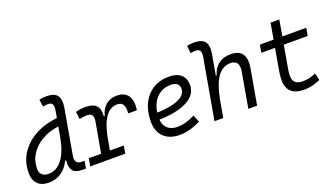

<svg xmlns="http://www.w3.org/2000/svg" viewBox="-66 -1247 3062 1761"><g transform="rotate(-20 1465.0 -366.5)"><path d="M177.2 10.3Q107.9 10.3 69.8 -27.8Q31.7 -65.9 31.7 -135.3Q31.7 -242.7 85.4 -325.2Q139.2 -407.7 232.9 -458.5Q326.7 -509.3 447.3 -522L459.5 -590.8Q466.8 -631.8 456.1 -650.9Q445.3 -669.9 413.6 -669.9Q401.4 -669.9 388.9 -668.7Q376.5 -667.5 363.8 -664.6L354.5 -734.9Q371.6 -739.3 388.9 -741Q406.2 -742.7 423.8 -742.7Q501.5 -742.7 529.8 -704.3Q558.1 -666 543.5 -583L466.8 -147.5Q453.1 -66.9 522.5 -66.9H552.2L539.6 4.9H506.3Q436.5 4.9 411.9 -28.8Q387.2 -62.5 394.5 -128.4H384.3Q355 -64 301.3 -26.9Q247.6 10.3 177.2 10.3ZM413.1 -331.1 433.6 -444.8Q340.8 -433.1 269.5 -391.6Q198.2 -350.1 157.7 -286.6Q117.2 -223.1 117.2 -144Q117.2 -106.9 139.2 -86.7Q161.1 -66.4 200.7 -66.4Q279.3 -66.4 333.5 -134.5Q387.7 -202.6 413.1 -331.1Z M583 0 596.2 -75.2H716.8L769 -369.1Q784.2 -451.7 716.8 -451.7Q679.2 -451.7 640.6 -440.9L631.3 -514.6Q672.9 -527.3 729 -527.3Q801.3 -527.3 832.5 -493.9Q863.8 -460.4 857.4 -388.7H866.2Q882.3 -455.1 925.8 -491.2Q969.2 -527.3 1031.7 -527.3Q1108.4 -527.3 1141.8 -478.3Q1175.3 -429.2 1161.6 -337.9H1076.2Q1089.8 -450.7 1008.8 -450.7Q969.2 -450.7 935.1 -427.7Q900.9 -404.8 873.5 -352.1Q846.2 -299.3 827.1 -210L802.7 -75.2H938L924.8 0Z M1461.4 -66.9Q1500.5 -66.9 1545.7 -79.6Q1590.8 -92.3 1632.3 -114.7L1660.6 -46.4Q1613.3 -20 1559.8 -5.1Q1506.3 9.8 1457 9.8Q1357.4 9.8 1301.5 -44.4Q1245.6 -98.6 1245.6 -194.8Q1245.6 -296.4 1282.2 -370.8Q1318.8 -445.3 1385.7 -486.3Q1452.6 -527.3 1543 -527.3Q1616.7 -527.3 1658 -491.2Q1699.2 -455.1 1699.2 -390.6Q1699.2 -295.9 1600.8 -243.2Q1502.4 -190.4 1326.2 -186Q1330.1 -129.9 1365.5 -98.4Q1400.9 -66.9 1461.4 -66.9ZM1329.6 -253.4Q1465.3 -257.3 1539.6 -291.3Q1613.8 -325.2 1613.8 -385.7Q1613.8 -416 1592.8 -433.3Q1571.8 -450.7 1532.7 -450.7Q1450.2 -450.7 1396.2 -397.7Q1342.3 -344.7 1329.6 -253.4Z M2126.5 0 2186.5 -344.2Q2205.1 -450.7 2112.8 -450.7Q2068.8 -450.7 2030.8 -425Q1992.7 -399.4 1963.1 -340.1Q1933.6 -280.8 1914.1 -179.2L1916 -196.8L1881.3 0H1795.9L1899.9 -587.9Q1906.7 -628.9 1896.2 -647.9Q1885.7 -667 1854 -667Q1841.8 -667 1829.1 -665.8Q1816.4 -664.6 1803.7 -661.6L1795.4 -734.9Q1812.5 -739.3 1829.8 -741Q1847.2 -742.7 1864.7 -742.7Q1942.4 -742.7 1970.9 -704.3Q1999.5 -666 1984.4 -583L1950.2 -388.7H1959Q1976.6 -455.1 2024.7 -491.2Q2072.8 -527.3 2142.1 -527.3Q2305.2 -527.3 2272 -340.3L2211.9 0Z M2668 9.8Q2502.4 9.8 2502.4 -144.5Q2502.4 -175.8 2506.8 -205.3Q2511.2 -234.9 2520.5 -287.1L2547.9 -442.4H2414.1L2427.7 -517.6H2561L2588.4 -673.8H2673.8L2646.5 -517.6H2879.9L2866.2 -442.4H2633.3L2606 -287.1Q2597.2 -236.8 2592.5 -209.2Q2587.9 -181.6 2587.9 -152.8Q2587.9 -66.9 2682.1 -66.9Q2718.8 -66.9 2746.6 -73.2Q2774.4 -79.6 2813 -96.2L2828.6 -26.4Q2794.4 -11.2 2755.9 -0.7Q2717.3 9.8 2668 9.8Z"/></g></svg>

Font: Cascadia Mono PL SemiLight
Style: Italic
Weight: 350
Italic angle: -10°
Monospace: yes
Designer: Aaron Bell
Foundry: Saja Typeworks
Version: Version 2404.023; ttfautohint (v1.8.4)